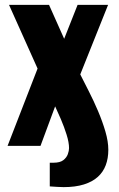

<svg xmlns="http://www.w3.org/2000/svg" viewBox="-20 -598 489 787"><path d="M424 16Q424 51 413.5 79Q403 107 381 127Q359 147 324 158Q289 169 241 169Q228 169 214 168Q200 167 184 166V69H199Q226 69 239.5 58.5Q253 48 258 34Q263 20 263 9Q263 -14 253 -46Q243 -78 229.5 -109.5Q216 -141 206 -162L146 0H11L134 -317L17 -578H181L243 -439L298 -578H423L309 -293Q324 -263 344 -224Q364 -185 382 -142.5Q400 -100 412 -59Q424 -18 424 16Z"/></svg>

Font: Oswald
Style: Bold
Weight: 700
Designer: Vernon Adams
Foundry: Vernon Adams
Version: Version 4.103;gftools[0.9.33.dev8+g029e19f]